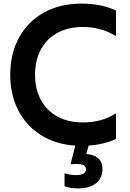

<svg xmlns="http://www.w3.org/2000/svg" viewBox="-20 -798 721 1068"><path d="M339 238V165Q367 176 402 176Q459 176 459 144Q459 128 445.5 121Q432 114 402 114Q390 114 372 116L399 12Q290 5 208 -46.5Q126 -98 81.5 -184.5Q37 -271 37 -382Q37 -499 86 -589Q135 -679 225 -728.5Q315 -778 434 -778Q540 -778 625 -740V-597Q543 -648 441 -648Q360 -648 300 -615.5Q240 -583 207.5 -523Q175 -463 175 -382Q175 -302 207.5 -242Q240 -182 300 -149.5Q360 -117 441 -117Q548 -117 625 -168V-25Q557 6 473 12L460 59Q502 61 526 82.5Q550 104 550 142Q550 194 513.5 222Q477 250 413 250Q371 250 339 238Z"/></svg>

Font: Application Semibold
Style: Regular
Weight: 600
Designer: Wei Huang
Foundry: Wei Huang
Version: Version 0.012